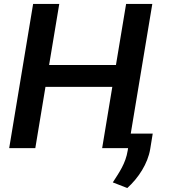

<svg xmlns="http://www.w3.org/2000/svg" viewBox="-20 -747 852 968"><path d="M26.3 0H158L209.2 -308.9H546.2L495 0H625.7L623.9 11.7C613.3 78.1 580.3 123.2 548.7 172.6L621.8 201C678.3 149.9 725.1 77.8 737.2 5L750 -73.5H639.2L747.9 -727.3H615.8L564.6 -419.4H227.6L278.8 -727.3H147Z"/></svg>

Font: Margiela Sans Semi Bold
Style: Italic
Weight: 600
Italic angle: -9.39999°
Designer: Stefan Endress, Andreas Faust
Version: Version 1.100;FEAKit 1.0